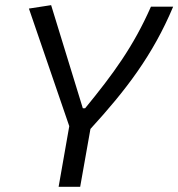

<svg xmlns="http://www.w3.org/2000/svg" viewBox="-20 -719 686 739"><path d="M205.6 0H288.6L328.1 -222.7C465.3 -372.6 568.4 -507.3 646.5 -693.4H561C493.2 -539.6 416 -434.6 307.6 -302.2H298.8L176.8 -699.2L91.3 -686L246.6 -233.4Z"/></svg>

Font: Cascadia Code SemiLight
Style: Italic
Weight: 350
Italic angle: -10°
Monospace: yes
Designer: Aaron Bell
Foundry: Saja Typeworks
Version: Version 2404.023